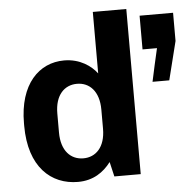

<svg xmlns="http://www.w3.org/2000/svg" viewBox="-52 -772 834 834"><g transform="rotate(-5 365.0 -355.0)"><path d="M414 0H529V-720H383V-452C358 -485 310 -521 240 -521C131 -521 43 -435 43 -264V-253C43 -73 138 10 255 10C322 10 367 -22 399 -64ZM615 -395H688L730 -563V-686H584V-539H647C636 -491 625 -443 615 -395ZM191 -211V-294C191 -375 233 -415 287 -415C341 -415 383 -375 383 -294V-211C383 -130 341 -90 287 -90C233 -90 191 -130 191 -211Z"/></g></svg>

Font: Chivo
Style: Bold
Weight: 700
Designer: Hector Gatti
Foundry: Omnibus-Type
Version: Version 1.003;PS 001.003;hotconv 1.0.70;makeotf.lib2.5.58329